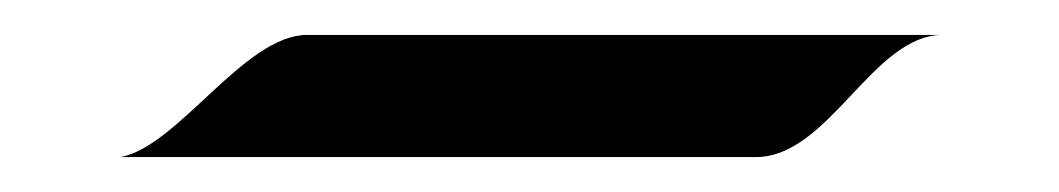

<svg xmlns="http://www.w3.org/2000/svg" viewBox="-20 -319 607 110"><path d="M156 -299C120 -299 82 -235 49 -229H413C455 -229 480 -299 520 -299Z"/></svg>

Font: Quintessential
Style: Regular
Weight: 400
Designer: Astigmatic (AOETI)
Foundry: Astigmatic (AOETI)
Version: Version 1.000